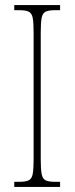

<svg xmlns="http://www.w3.org/2000/svg" viewBox="-20 -734 293 754"><path d="M36 0V-20H56Q81 -20 93 -26Q105 -32 108.5 -51Q112 -70 112 -108V-606Q112 -645 108.5 -663.5Q105 -682 93 -688Q81 -694 56 -694H36V-714H216V-694H196Q171 -694 159 -688Q147 -682 143.5 -663.5Q140 -645 140 -606V-108Q140 -70 143.5 -51Q147 -32 159 -26Q171 -20 196 -20H216V0Z"/></svg>

Font: Noto Serif Myanmar ExtraCondensed Thin
Style: Regular
Weight: 100
Width: 2
Designer: Ben Mitchell and the Monotype Design Team
Foundry: Monotype Imaging Inc.
Version: Version 2.106; ttfautohint (v1.8.4.7-5d5b)